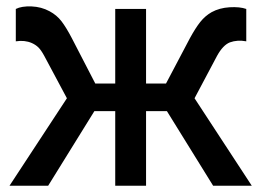

<svg xmlns="http://www.w3.org/2000/svg" viewBox="-20 -591 832 611"><path d="M10.3 0 192.9 -278.3 120.6 -413.6Q110.8 -431.6 102.1 -440.2Q93.3 -448.7 81.1 -454.1Q58.6 -463.9 30.3 -459.5V-562.5Q48.8 -571.8 80.3 -570.6Q111.8 -569.3 137.7 -555.2Q160.6 -543 175.8 -523.2Q190.9 -503.4 208.5 -469.7L283.2 -325.2H346.7V-562.5H444.8V-325.2H508.3L584.5 -469.7Q602.1 -502 617.4 -521.2Q632.8 -540.5 653.3 -552.2Q678.2 -565.9 710.7 -567.9Q743.2 -569.8 763.7 -562.5V-459.5Q735.4 -464.8 711.4 -456.1Q689.5 -447.3 670.9 -413.6L599.1 -278.3L781.2 0H658.2L511.2 -237.3H444.8V0H346.7V-237.3H280.3L133.3 0Z"/></svg>

Font: Manrope3 Semibold
Style: Regular
Weight: 600
Width: 4
Designer: Mikhail Sharanda
Foundry: Mikhail Sharanda
Version: Version 3.000;PS 003.000;hotconv 1.0.88;makeotf.lib2.5.64775